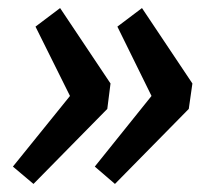

<svg xmlns="http://www.w3.org/2000/svg" viewBox="-20 -508 536 476"><path d="M332 -488 457 -301 448 -238 265 -52 215 -95 374 -293 368 -245 271 -442ZM129 -488 254 -301 246 -238 63 -52 12 -95 172 -293 166 -245 68 -442Z"/></svg>

Font: Bitter Thin SemiBold
Style: Italic
Weight: 600
Italic angle: -9°
Version: Version 2.002